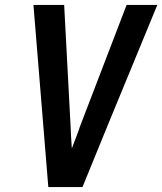

<svg xmlns="http://www.w3.org/2000/svg" viewBox="-20 -755 655 775"><path d="M175 0 155 -245 115 -735H239L265 -245Q266 -223 267 -200.5Q268 -178 270 -156Q278 -178 287 -200.5Q296 -223 303 -245L491 -735H615L413 -245L313 0Z"/></svg>

Font: Iosevka Extended
Style: Bold Italic
Weight: 700
Width: 7
Italic angle: -9°
Monospace: yes
Designer: Belleve Invis
Foundry: Belleve Invis
Version: Version 32.5.0; ttfautohint (v1.8.4)